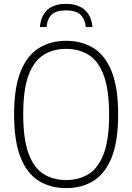

<svg xmlns="http://www.w3.org/2000/svg" viewBox="-20 -959 680 988"><path d="M320.5 9Q239.5 9 179.2 -28.5Q119 -66 85.8 -149.2Q52.5 -232.5 52.5 -370Q52.5 -507.5 86 -590.8Q119.5 -674 179.8 -711.5Q240 -749 320.5 -749Q401.5 -749 461.5 -711.5Q521.5 -674 554.8 -590.8Q588 -507.5 588 -370Q588 -232.5 554.8 -149.2Q521.5 -66 461.2 -28.5Q401 9 320.5 9ZM320.5 -32.5Q386.5 -32.5 436.2 -63.5Q486 -94.5 513.8 -167.8Q541.5 -241 541.5 -368Q541.5 -497 513.8 -571.2Q486 -645.5 436.2 -676.5Q386.5 -707.5 320.5 -707.5Q254 -707.5 204.2 -676.5Q154.5 -645.5 127 -572.2Q99.5 -499 99.5 -372Q99.5 -243 127 -168.8Q154.5 -94.5 204.2 -63.5Q254 -32.5 320.5 -32.5ZM185.5 -820Q190 -877.5 223.5 -908.2Q257 -939 319.5 -939Q382 -939 416.5 -907.8Q451 -876.5 455.5 -820H421.5Q416 -864 392.8 -884.8Q369.5 -905.5 319.5 -905.5Q270 -905.5 247 -884.8Q224 -864 219.5 -820Z"/></svg>

Font: Encode Sans SemiCondensed SemiCondensed ExtraLight
Style: Regular
Weight: 200
Width: 4
Designer: Multiple Designers
Foundry: Impallari Type
Version: Version 3.000; ttfautohint (v1.8.3) -l 8 -r 50 -G 200 -x 14 